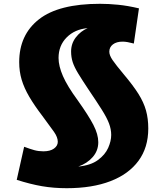

<svg xmlns="http://www.w3.org/2000/svg" viewBox="-20 -770 872 1010"><path d="M331 220Q262 220 201 209.5Q140 199 68 176L107 2Q139 14 161 20Q183 26 208 26Q244 26 264 11.5Q284 -3 284 -24Q284 -48 264 -76.5Q244 -105 203 -160Q161 -215 134 -261Q107 -307 94 -350.5Q81 -394 81 -443Q81 -587 185 -668.5Q289 -750 506 -750Q551 -750 601.5 -745Q652 -740 711 -726L684 -541Q665 -546 651 -548.5Q637 -551 625 -551Q593 -551 574 -536.5Q555 -522 555 -498Q555 -479 572.5 -453.5Q590 -428 631 -379Q680 -321 708 -276.5Q736 -232 748 -189Q760 -146 760 -94Q760 6 708.5 76Q657 146 561 183Q465 220 331 220ZM497 -22Q497 23 467.5 56.5Q438 90 392 106Q457 100 495 72Q533 44 549 8Q565 -28 565 -60Q565 -90 553.5 -120.5Q542 -151 515.5 -193Q489 -235 445 -300Q411 -351 391 -384Q371 -417 362.5 -443Q354 -469 354 -499Q354 -541 379 -573.5Q404 -606 441 -622Q373 -616 330.5 -573Q288 -530 288 -465Q288 -423 311 -370Q334 -317 389 -242Q446 -162 471.5 -112.5Q497 -63 497 -22Z"/></svg>

Font: Georama ExtraExtended ExtraBold
Style: Regular
Weight: 800
Width: 8
Designer: Jean-Baptiste Levee
Foundry: Production Type
Version: Version 1.000